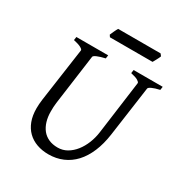

<svg xmlns="http://www.w3.org/2000/svg" viewBox="-181 -899 990 1046"><g transform="rotate(30 314.0 -376.0)"><path d="M537 -754Q535 -749 532 -742Q529 -735 525 -728.5Q521 -722 518 -715.5Q515 -709 512 -705H244L236 -717Q238 -722 241 -728.5Q244 -735 247 -742Q250 -749 253.5 -755.5Q257 -762 260 -767H527ZM625 -594Q594 -587 577 -579Q560 -571 559 -564L515 -250Q506 -186 485 -136.5Q464 -87 433 -53.5Q402 -20 361 -2.5Q320 15 272 15Q232 15 198.5 3Q165 -9 141 -32.5Q117 -56 104 -90.5Q91 -125 91 -170Q91 -196 95 -226L143 -564Q143 -564 143 -565Q143 -571 128.5 -579Q114 -587 82 -594L85 -615H285L282 -594Q251 -587 232.5 -579Q214 -571 213 -564L170 -249Q168 -235 167.5 -221Q167 -207 167 -194Q167 -160 175.5 -132Q184 -104 200 -84Q216 -64 240.5 -53Q265 -42 297 -42Q329 -42 355.5 -57.5Q382 -73 402.5 -99Q423 -125 436.5 -158.5Q450 -192 455 -229L500 -564Q500 -564 500 -565Q500 -571 487 -579Q474 -587 442 -594L445 -615H628Z"/></g></svg>

Font: Oxford Ugaritic
Style: Regular
Weight: 400
Designer: Jacob Thomas
Foundry: Bengal Creative Media Limited
Version: Version 1.000